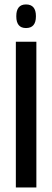

<svg xmlns="http://www.w3.org/2000/svg" viewBox="-20 -822 229 842"><path d="M139.5 0H49.5V-639H139.5ZM94 -699Q72.5 -699 62 -712Q51.5 -725 51.5 -749.5V-752Q51.5 -776.5 62 -789.5Q72.5 -802.5 94 -802.5Q116 -802.5 126.8 -789.5Q137.5 -776.5 137.5 -752V-749.5Q137.5 -725 126.8 -712Q116 -699 94 -699Z"/></svg>

Font: Anek Latin Condensed Medium
Style: Regular
Weight: 500
Width: 3
Designer: Yesha Goshar
Foundry: Ek Type
Version: Version 1.003